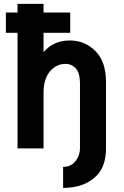

<svg xmlns="http://www.w3.org/2000/svg" viewBox="-20 -752 626 973"><path d="M68.8 0V-585.9H9.8V-688.5H68.8V-732.4H200.7V-688.5H335.9V-585.9H200.7V-487.3Q250.5 -546.9 333.5 -546.9Q413.1 -546.9 467.3 -489.3Q517.1 -436.5 517.1 -336.4V0Q517.1 90.3 469.2 138.7Q408.2 200.2 299.8 200.2V93.8Q340.8 93.8 363.8 63Q385.3 34.2 385.3 0V-329.6Q385.3 -380.4 365.7 -403.3Q344.7 -428.2 312 -428.2Q269 -428.2 237.8 -395.5Q200.7 -356.4 200.7 -282.2V0Z"/></svg>

Font: Consola Mono
Style: Bold
Weight: 700
Monospace: yes
Designer: Wojciech Kalinowski "wmk69" (wmk69@o2.pl)
Foundry: Wojciech Kalinowski "wmk69" (wmk69@o2.pl)
Version: Version 2.1.0